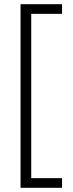

<svg xmlns="http://www.w3.org/2000/svg" viewBox="-20 -737 349 916"><path d="M276 159V113H129V-671H276V-717H78V159Z"/></svg>

Font: Noto Sans Lao ExtraCondensed Light
Style: Regular
Weight: 300
Width: 2
Designer: Monotype Design Team
Foundry: Monotype Imaging Inc.
Version: Version 2.003